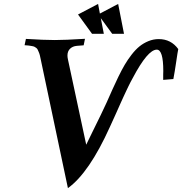

<svg xmlns="http://www.w3.org/2000/svg" viewBox="-20 -935 944 995"><path d="M332 40 191.9 -623.5Q189 -637.7 186.8 -647.2Q184.6 -656.7 180.9 -665Q177.2 -673.3 175 -678.2Q172.9 -683.1 167 -687.3Q161.1 -691.4 157.7 -693.1Q154.3 -694.8 144.5 -696.5Q134.8 -698.2 128.4 -699Q122.1 -699.7 107.4 -700.7L114.3 -733.4Q209 -727.5 264.2 -727.5Q315.9 -727.5 420.4 -733.9L413.6 -700.2L377 -697.3H377.4Q356.4 -695.3 343 -682.4Q329.6 -669.4 329.6 -647.5Q329.6 -638.2 332 -627.4L426.8 -185.1Q432.6 -196.8 457.8 -248.8Q482.9 -300.8 502 -338.9Q515.1 -365.2 532.5 -403.6Q549.8 -441.9 562.7 -471.4Q575.7 -501 593.3 -536.9Q610.8 -572.8 626.2 -599.1Q641.6 -625.5 662.1 -651.9Q682.6 -678.2 703.1 -694.8Q723.6 -711.4 749.3 -721.9Q774.9 -732.4 802.7 -732.4Q866.2 -732.4 903.8 -680.7Q900.4 -665 893.1 -614.3Q885.7 -563.5 878.4 -525.4L825.7 -521V-547.9Q825.7 -550.8 825.9 -557.1Q826.2 -563.5 826.2 -566.9Q826.2 -677.7 792.5 -677.7Q745.6 -677.7 668 -530.8Q660.2 -516.1 655.5 -507.6Q650.9 -499 644.3 -485.1Q637.7 -471.2 634.3 -464.1Q630.9 -457 620.6 -434.8Q610.4 -412.6 604.2 -398.7Q598.1 -384.8 580.6 -345.7Q563 -306.6 549.3 -276.9Q441.9 -39.1 332 40ZM622.6 -759.8H561.5L502.4 -840.8L518.1 -759.8H457L384.3 -859.9L488.3 -914.6L497.6 -864.7L592.3 -914.6Z"/></svg>

Font: Flanker
Style: Bold Italic
Weight: 700
Italic angle: -12°
Designer: Flanker
Version: Version 2.000